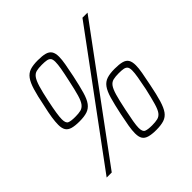

<svg xmlns="http://www.w3.org/2000/svg" viewBox="-182 -852 1015 1015"><g transform="rotate(-45 326.0 -344.0)"><path d="M61 0 568 -688H606L99 0ZM170 -311Q136 -311 115.5 -317Q95 -323 86 -337.5Q77 -352 77 -378Q77 -400 81.5 -430Q86 -460 96 -503Q108 -564 119.5 -602Q131 -640 146 -660.5Q161 -681 183.5 -688.5Q206 -696 242 -696Q275 -696 295.5 -690.5Q316 -685 325.5 -670.5Q335 -656 335 -630Q335 -608 329.5 -577.5Q324 -547 315 -503Q302 -442 291 -404Q280 -366 265 -346Q250 -326 227.5 -318.5Q205 -311 170 -311ZM170 -344Q196 -344 212 -348Q228 -352 239.5 -366.5Q251 -381 260.5 -413.5Q270 -446 282 -503Q292 -548 297 -577Q302 -606 302 -624Q302 -643 295.5 -651Q289 -659 275.5 -661.5Q262 -664 240 -664Q215 -664 199 -660Q183 -656 172 -641Q161 -626 151 -593.5Q141 -561 129 -503Q120 -460 115.5 -431Q111 -402 111 -385Q111 -356 125 -350Q139 -344 170 -344ZM425 8Q392 8 371 2Q350 -4 341 -18.5Q332 -33 332 -59Q332 -81 337 -111Q342 -141 351 -184Q364 -245 375 -283Q386 -321 401 -341.5Q416 -362 439 -369.5Q462 -377 497 -377Q531 -377 551.5 -371.5Q572 -366 581 -351.5Q590 -337 590 -311Q590 -289 584.5 -258.5Q579 -228 570 -184Q558 -123 546.5 -85Q535 -47 520.5 -27Q506 -7 483 0.5Q460 8 425 8ZM426 -25Q451 -25 467.5 -29Q484 -33 495 -47.5Q506 -62 515.5 -94.5Q525 -127 538 -184Q547 -229 552 -258Q557 -287 557 -305Q557 -324 550.5 -332Q544 -340 531 -342.5Q518 -345 496 -345Q471 -345 454.5 -341Q438 -337 427 -322Q416 -307 406.5 -274.5Q397 -242 385 -184Q376 -141 371 -112Q366 -83 366 -66Q366 -37 380.5 -31Q395 -25 426 -25Z"/></g></svg>

Font: Saira SemiCondensed Thin
Style: Italic
Weight: 250
Width: 4
Italic angle: -12°
Designer: Hector Gatti with collaboration of the Omnibus-Type team
Foundry: Omnibus-Type
Version: Version 1.101